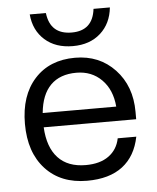

<svg xmlns="http://www.w3.org/2000/svg" viewBox="-52 -751 656 804"><g transform="rotate(-5 276.0 -349.5)"><path d="M439.9 -707Q433.1 -639.6 388.2 -599.4Q343.3 -559.1 272 -559.1Q199.2 -559.1 154.1 -599.4Q108.9 -639.6 103 -707H170.9Q181.6 -616.2 272 -616.2Q360.4 -616.2 371.1 -707ZM43 -252Q43 -371.1 105.7 -440.4Q168.5 -509.8 275.9 -509.8Q377.9 -509.8 443.4 -440.2Q508.8 -370.6 508.8 -262.2V-231H120.1Q124.5 -146.5 165.8 -102.3Q207 -58.1 282.2 -58.1Q342.3 -58.1 378.9 -84.7Q415.5 -111.3 424.8 -158.2H502.9Q486.8 -77.1 431.4 -34.7Q376 7.8 282.2 7.8Q171.9 7.8 107.4 -62Q43 -131.8 43 -252ZM275.9 -446.8Q207 -446.8 167.7 -407.5Q128.4 -368.2 121.1 -291H430.2Q424.3 -362.3 382.3 -404.5Q340.3 -446.8 275.9 -446.8Z"/></g></svg>

Font: Overused Grotesk
Style: Regular
Weight: 400
Version: Version 0.002